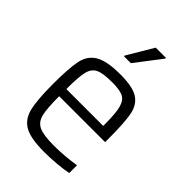

<svg xmlns="http://www.w3.org/2000/svg" viewBox="-217 -825 928 928"><g transform="rotate(45 247.5 -361.0)"><path d="M436 -234H122Q122 -150 131 -113Q140 -76 170.5 -61.5Q201 -47 271 -47Q345 -47 419 -59V-6Q392 0 347 4Q302 8 260 8Q170 8 128 -15Q86 -38 72.5 -91Q59 -144 59 -254Q59 -364 70 -416Q81 -468 123 -493Q165 -518 257 -518Q341 -518 378.5 -494Q416 -470 426 -418.5Q436 -367 436 -255ZM122 -283H374V-296Q374 -372 364 -406.5Q354 -441 330 -452Q306 -463 255 -463Q193 -463 166 -450Q139 -437 130.5 -401Q122 -365 122 -283ZM207 -592V-597L286 -730H356V-725L254 -592Z"/></g></svg>

Font: Saira Semi Condensed Light
Style: Regular
Weight: 300
Width: 4
Designer: Hector Gatti with collaboration of the Omnibus-Type team
Foundry: Omnibus-Type
Version: Version 1.001; ttfautohint (v1.8)